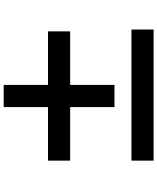

<svg xmlns="http://www.w3.org/2000/svg" viewBox="74 -930 852 1040"><g transform="rotate(-90 500.0 -410.0)"><path d="M850 -456H560V-216H440V-456H150V-576H440V-816H560V-576H850ZM860 -124V-4H150V-124Z"/></g></svg>

Font: Noto Sans SC Thin Black
Style: Regular
Weight: 900
Version: Version 2.004-H2;hotconv 1.0.118;makeotfexe 2.5.65603